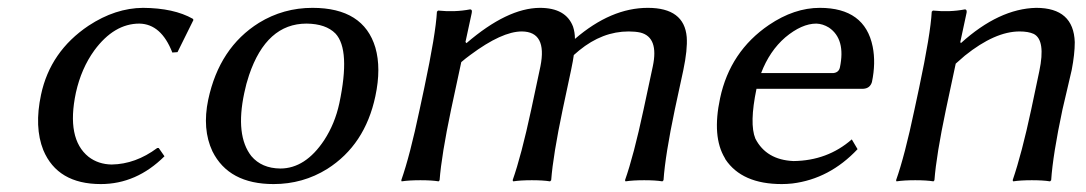

<svg xmlns="http://www.w3.org/2000/svg" viewBox="-20 -459 2767 489"><path d="M335 -398.9Q270.5 -398.9 220.2 -330.6Q187 -284.7 173.3 -223.1Q148.4 -105.5 205.6 -59.6Q230.5 -40.5 264.6 -40Q325.2 -41 380.4 -82H384.3L398.9 -61Q327.6 9.8 236.8 9.8Q126.5 9.8 90.3 -76.7Q66.9 -135.3 84.5 -217.8Q107.9 -328.1 205.6 -393.6Q273.9 -438.5 344.2 -439Q422.9 -438.5 471.2 -411.1L472.7 -408.2L432.1 -326.2L418.9 -325.2Q390.6 -397.9 335 -398.9Z M510.3 -205.1Q538.6 -337.9 639.6 -400.9Q701.7 -439 775.9 -439Q905.8 -439 936 -337.9Q951.2 -285.2 936 -213.9Q909.7 -89.8 813.5 -28.8Q751.5 9.8 676.8 9.8Q562.5 9.8 521 -73.7Q494.6 -129.9 510.3 -205.1ZM760.7 -398.9Q658.7 -398.9 614.3 -267.6Q606.9 -245.6 602.1 -222.2Q579.1 -113.8 620.1 -61.5Q646.5 -30.3 693.8 -29.8Q757.8 -29.8 805.7 -102.1Q833 -144 844.2 -195.8Q873 -332 834.5 -373.5Q810.1 -398.4 760.7 -398.9Z M1165.5 -352.1 1168 -349.1Q1272 -438.5 1355 -439Q1421.4 -439 1439.5 -391.1Q1444.3 -376.5 1444.3 -359.9Q1536.1 -439 1629.9 -439Q1722.7 -439 1729 -364.7Q1731.4 -333 1720.2 -279.8L1698.7 -180.2Q1674.3 -64 1669.9 0L1667 2.9Q1649.4 0 1620.6 0Q1591.8 0 1573.2 2.9L1571.8 0Q1593.8 -62 1619.1 -180.2L1642.6 -290Q1658.2 -363.8 1611.3 -376Q1598.1 -378.9 1581.1 -378.9Q1514.2 -378.9 1455.1 -330.6Q1447.8 -324.7 1441.4 -318.8Q1439.9 -306.6 1434.6 -281.2L1413.1 -180.2Q1388.7 -64 1383.8 0L1380.9 2.9Q1363.3 0 1334.5 0Q1305.7 0 1287.1 2.9L1285.6 0Q1307.6 -62 1333 -180.2L1356.4 -290Q1374 -378.4 1309.1 -378.9Q1258.3 -378.9 1178.2 -319.3Q1165.5 -310.1 1154.8 -300.8L1128.9 -180.2Q1104.5 -64 1099.6 0L1097.2 2.9Q1079.6 0 1050.8 0Q1022 0 1002.9 2.9L1002 0Q1023.9 -62 1048.8 -180.2L1060.5 -234.9Q1089.8 -373 1092.8 -429.2L1095.7 -432.1Q1138.7 -427.7 1177.2 -435.1Q1183.1 -435.1 1181.6 -427.2Q1181.2 -425.8 1181.2 -424.8Z M1918.5 -272.9H2102.5Q2116.2 -274.4 2119.1 -287.1Q2134.3 -359.4 2091.3 -388.7Q2075.7 -398.4 2059.1 -398.9Q2022 -398.9 1980 -363.8Q1939.9 -329.1 1918.5 -272.9ZM2149.4 -104 2164.1 -79.1Q2092.8 -3.4 1998 8.3Q1983.9 9.8 1971.2 9.8Q1869.6 9.8 1827.6 -53.2Q1826.7 -55.2 1826.2 -56.2Q1793 -110.8 1814 -209Q1839.4 -328.1 1938.5 -395.5Q2002.9 -439 2067.9 -439Q2182.6 -439 2202.6 -340.3Q2210.9 -298.8 2200.7 -250Q2195.8 -233.9 2178.7 -232.9H1906.7Q1888.2 -144 1903.8 -106Q1931.6 -51.8 2001 -48.8Q2087.4 -49.8 2149.4 -104Z M2686 -180.2Q2661.6 -65.4 2657.2 0L2654.3 2.9Q2636.7 0 2607.9 0Q2579.1 0 2560.5 2.9L2559.1 0Q2582.5 -68.4 2606.4 -180.2L2627 -277.8Q2643.6 -356.9 2612.8 -372.6Q2599.1 -378.9 2576.7 -378.9Q2514.2 -378.9 2437.5 -317.4Q2425.3 -307.1 2414.1 -296.9L2389.2 -180.2Q2364.7 -64 2359.9 0L2357.4 2.9Q2339.8 0 2311 0Q2282.2 0 2263.2 2.9L2262.2 0Q2284.2 -62 2309.1 -180.2L2320.8 -234.9Q2350.1 -373 2353 -429.2L2356 -432.1Q2398.9 -427.7 2437.5 -435.1Q2442.9 -435.1 2441.9 -427.2Q2441.4 -425.8 2441.4 -424.8L2425.8 -352.1L2427.2 -349.1Q2524.4 -437 2619.1 -439Q2714.4 -439 2717.3 -351.6Q2717.3 -321.3 2709.5 -280.8Q2706.1 -264.6 2697.8 -230.5Q2689.5 -195.8 2686 -180.2Z"/></svg>

Font: Linux Biolinum Slanted O
Style: Slanted
Weight: 400
Designer: Philipp H. Poll
Foundry: Philipp H. Poll
Version: Version 1.0.4